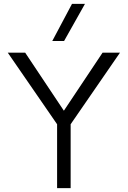

<svg xmlns="http://www.w3.org/2000/svg" viewBox="-20 -972 660 992"><path d="M600 -700H510L310 -400L110 -700H20L275 -330V0H345V-330ZM250 -760H311L419 -952H352Z"/></svg>

Font: Gully Light
Style: Regular
Weight: 300
Designer: jaikishan Patel
Foundry: MagicType
Version: Version 1.000;Glyphs 3.2 (3242)